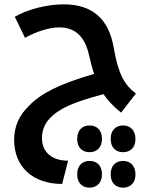

<svg xmlns="http://www.w3.org/2000/svg" viewBox="-20 -522 710 883"><path d="M537 -4 605 -92C551 -132 523 -185 503 -303C480 -436 404 -502 273 -502C196 -502 107 -479 48 -445L95 -348C149 -378 208 -396 252 -396C327 -396 371 -353 390 -266C397 -236 404 -208 413 -182C252 -136 166 -91 113 -35C68 8 45 60 45 121C45 246 132 324 266 324L293 217C219 217 173 178 173 113C173 57 204 14 264 -20C301 -42 365 -65 456 -89C477 -58 503 -31 537 -4ZM392 178C427 178 449 154 449 117C449 77 426 55 392 55C361 55 335 74 335 117C335 158 360 178 392 178ZM546 178C579 178 603 157 603 117C603 76 578 55 546 55C515 55 489 74 489 117C489 159 515 178 546 178ZM392 341C427 341 449 317 449 280C449 240 426 218 392 218C361 218 335 237 335 280C335 321 360 341 392 341ZM546 341C579 341 603 320 603 280C603 239 578 218 546 218C515 218 489 237 489 280C489 322 515 341 546 341Z"/></svg>

Font: Noto Kufi Arabic SemiBold
Style: Regular
Weight: 600
Designer: Monotype Design Team, David Williams, Khaled Hosny
Foundry: Google LLC
Version: Version 2.109